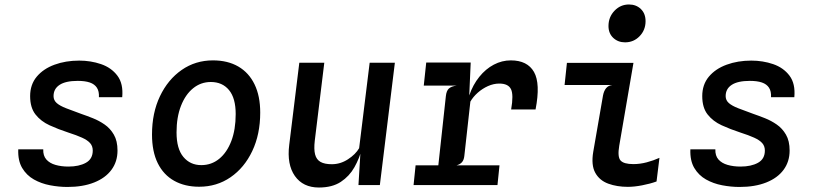

<svg xmlns="http://www.w3.org/2000/svg" viewBox="-20 -826 3640 857"><path d="M281 8.5Q243 8.5 203.5 1Q164 -6.5 131.2 -25Q98.5 -43.5 79 -76.2Q59.5 -109 61.5 -159.5H173Q172 -131 186.8 -114.2Q201.5 -97.5 227.5 -90Q253.5 -82.5 285.5 -82.5Q333 -82.5 363.5 -99.5Q394 -116.5 394 -154Q394 -174 382.2 -187.2Q370.5 -200.5 346.2 -211.5Q322 -222.5 284.5 -234.5Q240 -249 201.2 -266.8Q162.5 -284.5 138.5 -315Q114.5 -345.5 114.5 -397Q114.5 -448.5 144 -483.8Q173.5 -519 223.2 -537.2Q273 -555.5 333.5 -555.5Q385 -555.5 431 -539.8Q477 -524 504 -488.2Q531 -452.5 525.5 -392H421.5Q423 -418.5 412.5 -434.5Q402 -450.5 380.8 -457.8Q359.5 -465 327 -465Q273 -465 246 -447.2Q219 -429.5 219 -397Q219 -378.5 233.2 -366Q247.5 -353.5 275.2 -342.8Q303 -332 343 -317.5Q366.5 -309.5 394.2 -298.5Q422 -287.5 447 -270.2Q472 -253 488.2 -225Q504.5 -197 504.5 -154Q504.5 -104.5 477.5 -68Q450.5 -31.5 400.2 -11.5Q350 8.5 281 8.5Z M869 7.5Q805 7.5 757.5 -19Q710 -45.5 684.2 -97.5Q658.5 -149.5 658.5 -225.5Q658.5 -322 694 -396.5Q729.5 -471 791 -513.8Q852.5 -556.5 930.5 -556.5Q996.5 -556.5 1043.8 -529Q1091 -501.5 1116.2 -449.5Q1141.5 -397.5 1141.5 -323.5Q1141.5 -226.5 1106 -151.8Q1070.5 -77 1009 -34.8Q947.5 7.5 869 7.5ZM878.5 -89Q924 -89 958.5 -117.2Q993 -145.5 1012.5 -196.5Q1032 -247.5 1032 -317Q1032 -388 1002.2 -424Q972.5 -460 921 -460Q876.5 -460 842 -432Q807.5 -404 787.8 -353.5Q768 -303 768 -235Q768 -162 798.5 -125.5Q829 -89 878.5 -89Z M1403.5 11Q1332.5 11 1296.2 -40.5Q1260 -92 1271 -179.5L1316 -546H1427.5L1385 -198Q1380.5 -159.5 1386.5 -136.5Q1392.5 -113.5 1410.8 -103.2Q1429 -93 1461 -93Q1499.5 -93 1533.2 -115Q1567 -137 1583 -164.5L1630 -546H1742.5L1675.5 0H1580L1592.5 -206L1596 -164.5Q1584.5 -119.5 1562 -79.5Q1539.5 -39.5 1501.2 -14.2Q1463 11 1403.5 11Z M1826 0 1835 -88H2209.5L2200.5 0ZM1871.5 -444 1882.5 -547H2081L2035.5 -444ZM1928 -10 1970 -396Q1972.5 -421 1983.8 -431Q1995 -441 2019 -444L1979.5 -486L1986 -530.5L2081 -547L2074.5 -400Q2091 -448 2119.5 -483.2Q2148 -518.5 2184.2 -537.5Q2220.5 -556.5 2260 -556.5Q2334 -556.5 2363.5 -504.8Q2393 -453 2370.5 -337.5H2261.5Q2273 -403 2260.8 -428Q2248.5 -453 2208.5 -453Q2183.5 -453 2158.2 -441.8Q2133 -430.5 2112.2 -412Q2091.5 -393.5 2079.5 -372.5L2052.5 -129.5Q2050.5 -111.5 2041.8 -101.8Q2033 -92 2017.5 -88L2046 -66.5L2040 -10Z M2770 -637Q2738.5 -637 2717.2 -657Q2696 -677 2696 -710Q2696 -750 2722.8 -778Q2749.5 -806 2787.5 -806Q2819.5 -806 2840.5 -785.8Q2861.5 -765.5 2861.5 -731.5Q2861.5 -692 2835 -664.5Q2808.5 -637 2770 -637ZM2782.5 8Q2734 8 2695 -6.2Q2656 -20.5 2637 -54.8Q2618 -89 2628 -148.5L2671.5 -399.5Q2675.5 -420.5 2685.5 -432.5Q2695.5 -444.5 2712.5 -446.5H2500L2510.5 -545.5H2807.5L2744 -175.5Q2735.5 -125.5 2750 -109.5Q2764.5 -93.5 2807 -93.5Q2836.5 -93.5 2866.8 -101.5Q2897 -109.5 2923.5 -121.5L2910.5 -16Q2881.5 -5.5 2846.2 1.2Q2811 8 2782.5 8Z M3281 8.5Q3243 8.5 3203.5 1Q3164 -6.5 3131.2 -25Q3098.5 -43.5 3079 -76.2Q3059.5 -109 3061.5 -159.5H3173Q3172 -131 3186.8 -114.2Q3201.5 -97.5 3227.5 -90Q3253.5 -82.5 3285.5 -82.5Q3333 -82.5 3363.5 -99.5Q3394 -116.5 3394 -154Q3394 -174 3382.2 -187.2Q3370.5 -200.5 3346.2 -211.5Q3322 -222.5 3284.5 -234.5Q3240 -249 3201.2 -266.8Q3162.5 -284.5 3138.5 -315Q3114.5 -345.5 3114.5 -397Q3114.5 -448.5 3144 -483.8Q3173.5 -519 3223.2 -537.2Q3273 -555.5 3333.5 -555.5Q3385 -555.5 3431 -539.8Q3477 -524 3504 -488.2Q3531 -452.5 3525.5 -392H3421.5Q3423 -418.5 3412.5 -434.5Q3402 -450.5 3380.8 -457.8Q3359.5 -465 3327 -465Q3273 -465 3246 -447.2Q3219 -429.5 3219 -397Q3219 -378.5 3233.2 -366Q3247.5 -353.5 3275.2 -342.8Q3303 -332 3343 -317.5Q3366.5 -309.5 3394.2 -298.5Q3422 -287.5 3447 -270.2Q3472 -253 3488.2 -225Q3504.5 -197 3504.5 -154Q3504.5 -104.5 3477.5 -68Q3450.5 -31.5 3400.2 -11.5Q3350 8.5 3281 8.5Z"/></svg>

Font: Spline Sans Mono Medium
Style: Italic
Weight: 500
Italic angle: -4°
Monospace: yes
Designer: Eben Sorkin, Mirko Velimirovic
Foundry: Sorkin Type
Version: Version 1.004